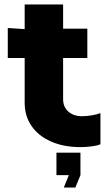

<svg xmlns="http://www.w3.org/2000/svg" viewBox="-20 -649 495 864"><path d="M15 -388V-523L91 -518V-629H264V-520H373V-388H264V-202Q264 -168 287.5 -147Q311 -126 349 -126Q370 -126 393.5 -130Q417 -134 432 -140V0Q419 6 394 9.5Q369 13 341 13Q267 13 210 -12Q153 -37 122 -82Q91 -127 91 -186V-388ZM234 139V38H342V139L319 195H267L290 139Z"/></svg>

Font: Non Bureau Extended
Style: Bold
Weight: 700
Width: 7
Designer: Jona Saucedo
Foundry: Non Foundry
Version: Version 1.000; ttfautohint (v1.8.4)